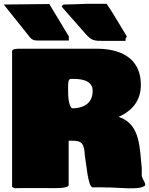

<svg xmlns="http://www.w3.org/2000/svg" viewBox="-21 -996 800 1031"><path d="M348.6 -778.3V-800.8L243.7 -974.4L-0.9 -971.7L120.1 -820.3C144.5 -791 146.5 -778.3 183.6 -778.3ZM310.7 -959.5 436.5 -816.4C471.7 -776.4 483.4 -776.4 540 -776.4H653.3V-788.1C656.2 -792 657.2 -795.9 660.2 -799.8C624.1 -859.1 590.4 -918.9 551.8 -975.6H447.3C407.2 -974.6 364.3 -971.7 322.3 -971.7C316.4 -970.7 310.7 -964.4 310.7 -959.5ZM754.9 2C757.8 2 758.8 -1 758.8 -7.8C754.9 -22.5 743.2 -36.1 740.2 -50.8V-93.8C728.5 -189.5 737.3 -330.1 616.2 -368.2C690.4 -402.3 735.4 -456.1 735.4 -541C735.4 -661.1 657.2 -730.5 508.8 -734.4H83C62.5 -734.4 43.9 -732.4 43.9 -720.7V7.8C48.8 10.7 52.7 12.7 57.6 14.6C87.9 13.7 117.2 13.7 147.5 13.7H217.8C255.9 13.7 344.7 19.5 347.7 -2V-240.2H369.1C416 -240.2 431.6 -227.5 434.6 -161.1C442.4 -116.2 451.2 2 474.6 9.8H523.4C538.1 10.7 554.7 10.7 571.3 10.7C608.2 10.7 731.4 25.5 754.9 2ZM344.7 -527.3C344.7 -551.8 345.7 -567.4 356.4 -572.3H368.2C401.4 -572.3 476.6 -571.3 476.6 -507.8C476.6 -432.6 415 -414.1 365.2 -414.1C343.8 -435.5 344.7 -490.2 344.7 -527.3Z"/></svg>

Font: Bowlby One SC
Style: Regular
Weight: 400
Width: 1
Version: Version 1.2